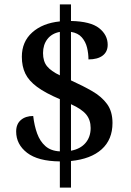

<svg xmlns="http://www.w3.org/2000/svg" viewBox="-20 -780 599 879"><path d="M254 -41Q154 -42 104 -80.5Q54 -119 54 -178Q54 -212 75.5 -230.5Q97 -249 132 -249Q137 -205 150 -169Q163 -133 188 -111Q213 -89 254 -87V-326Q188 -354 150 -382Q112 -410 96 -443Q80 -476 80 -520Q80 -589 127.5 -631.5Q175 -674 254 -682V-760H305V-684Q395 -682 434 -651Q473 -620 473 -575Q473 -543 450 -525.5Q427 -508 385 -508Q385 -535 378.5 -562Q372 -589 354.5 -609Q337 -629 305 -634V-412Q360 -387 402.5 -362.5Q445 -338 470 -304Q495 -270 495 -217Q495 -141 445.5 -96.5Q396 -52 305 -43V79H254ZM254 -634Q217 -627 197 -601Q177 -575 177 -537Q177 -499 195.5 -476.5Q214 -454 254 -435ZM305 -90Q348 -98 371.5 -125.5Q395 -153 395 -194Q395 -231 374.5 -256Q354 -281 305 -303Z"/></svg>

Font: Noto Serif Toto Medium
Style: Regular
Weight: 500
Designer: Monotype Design Team
Foundry: Monotype Imaging Inc.
Version: Version 2.001; ttfautohint (v1.8.4.7-5d5b)